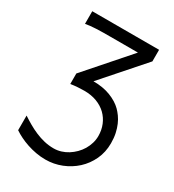

<svg xmlns="http://www.w3.org/2000/svg" viewBox="-220 -837 1081 1191"><g transform="rotate(30 320.5 -242.0)"><path d="M459 -632.3H278.3Q242.2 -632.3 213.1 -632.1Q184.1 -631.8 160.6 -630.6Q137.2 -629.4 118.7 -627.4Q100.1 -625.5 85.4 -622.6V-712.9H564V-629.9L309.1 -340.3Q378.4 -340.3 431.6 -319.6Q484.9 -298.8 517.6 -266.1Q532.2 -251.5 546.1 -232.2Q560.1 -212.9 571 -187.7Q582 -162.6 588.9 -131.1Q595.7 -99.6 595.7 -61Q595.7 2.4 570.8 55.7Q545.9 108.9 503.9 147.5Q461.9 186 407.2 207.8Q352.5 229.5 293 229.5Q258.3 229.5 224.9 223.4Q191.4 217.3 160.9 207Q130.4 196.8 103.8 183.6Q77.1 170.4 56.2 156.2V51.3Q82.5 68.8 111.3 85.4Q140.1 102.1 170.9 115.2Q201.7 128.4 234.6 136.2Q267.6 144 302.7 144Q329.1 144 354.5 136.2Q379.9 128.4 402.3 114.3Q424.8 100.1 443.8 81.1Q462.9 62 476.6 39.1Q490.2 16.1 497.8 -9.3Q505.4 -34.7 505.4 -61Q505.4 -104 490.2 -140.6Q475.1 -177.2 447.3 -204.1Q419.4 -231 379.6 -246.1Q339.8 -261.2 290.5 -261.2Q269.5 -261.2 243.9 -259.5Q218.3 -257.8 192.9 -253.9V-329.1Z"/></g></svg>

Font: Andika FrenchTight
Style: Regular
Weight: 400
Designer: Victor Gaultney, Annie Olsen, Julie Remington, Don Collingsworth, Eric Hays, Becca Hirsbrunner
Foundry: SIL International
Version: Version 5.000 ; Dig1 Dig4Opn Dig7 LnSpcTght